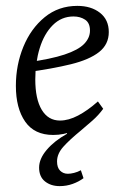

<svg xmlns="http://www.w3.org/2000/svg" viewBox="-20 -446 413 653"><path d="M183 187Q153 187 133 171Q113 155 113 124Q113 94 139 63.5Q165 33 208 9V-20L229 0Q213 6 196 9.5Q179 13 161 13Q97 13 65.5 -32.5Q34 -78 34 -154Q34 -225 59.5 -287Q85 -349 132 -387.5Q179 -426 243 -426Q290 -426 320 -402.5Q350 -379 350 -337Q350 -295 317 -269Q284 -243 221 -227.5Q158 -212 69 -200L73 -234Q153 -245 199.5 -260.5Q246 -276 266 -296.5Q286 -317 286 -342Q286 -368 269.5 -379Q253 -390 230 -390Q189 -390 159.5 -360.5Q130 -331 115 -282Q100 -233 100 -176Q100 -109 122 -72.5Q144 -36 184 -36Q213 -36 245.5 -53Q278 -70 313 -101L331 -76Q315 -54 294.5 -36Q274 -18 255 -2Q217 29 195.5 53Q174 77 174 103Q174 124 184.5 134.5Q195 145 211 145Q220 145 232 142Q244 139 255 133L264 160Q248 172 227 179.5Q206 187 183 187Z"/></svg>

Font: Yrsa Light
Style: Italic
Weight: 300
Italic angle: -7.10001°
Designer: Anna Giedrys (Yrsa+Rasa design), David Brezina (Yrsa art-direction, Rasa art-direction, design)
Foundry: Rosetta Type Foundry
Version: Version 2.004